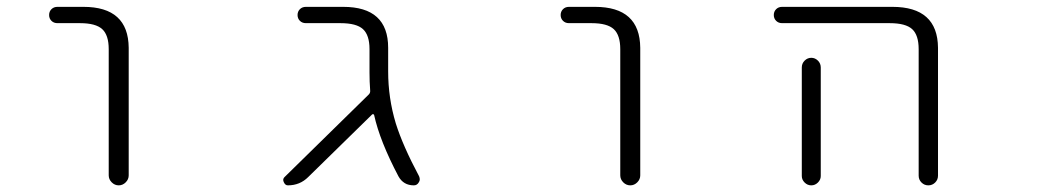

<svg xmlns="http://www.w3.org/2000/svg" viewBox="-20 -565 3040 563"><path d="M148.4 -497.1Q137.7 -497.1 130.9 -503.9Q124 -510.7 124 -521Q124 -531.2 130.9 -538.1Q137.7 -544.9 148.4 -544.9H224.6Q356.4 -544.9 357.4 -424.8V-50.8Q357.4 -39.1 348.6 -30.3Q339.8 -21.5 328.1 -21.5Q316.4 -21.5 307.6 -30.3Q298.8 -39.1 298.8 -50.8V-420.9Q298.8 -461.9 279.8 -479.5Q260.7 -497.1 214.8 -497.1Z M1118.2 -355.5Q1118.2 -277.3 1140.6 -203.1Q1161.1 -137.7 1209 -47.9Q1210.9 -43 1210.9 -39.1Q1210.9 -34.2 1208 -30.3Q1203.1 -21.5 1193.4 -21.5Q1163.1 -21.5 1148.4 -47.9Q1093.8 -151.4 1077.1 -227.5Q1077.1 -229.5 1074.7 -230Q1072.3 -230.5 1071.3 -229.5L883.8 -45.9Q859.4 -21.5 824.2 -21.5Q816.4 -21.5 812.5 -30.3Q810.5 -34.2 810.5 -37.1Q810.5 -42 814.5 -45.9L1061.5 -288.1Q1066.4 -293 1065.4 -300.8Q1063.5 -325.2 1063.5 -352.5V-420.9Q1063.5 -461.9 1044.4 -479.5Q1025.4 -497.1 978.5 -497.1H877Q866.2 -497.1 859.4 -503.9Q852.5 -510.7 852.5 -521Q852.5 -531.2 859.4 -538.1Q866.2 -544.9 877 -544.9H986.3Q1118.2 -544.9 1118.2 -424.8Z M1648.4 -497.1Q1637.7 -497.1 1630.9 -503.9Q1624 -510.7 1624 -521Q1624 -531.2 1630.9 -538.1Q1637.7 -544.9 1648.4 -544.9H1724.6Q1856.4 -544.9 1857.4 -424.8V-50.8Q1857.4 -39.1 1848.6 -30.3Q1839.8 -21.5 1828.1 -21.5Q1816.4 -21.5 1807.6 -30.3Q1798.8 -39.1 1798.8 -50.8V-420.9Q1798.8 -461.9 1779.8 -479.5Q1760.7 -497.1 1714.8 -497.1Z M2273.4 -497.1Q2262.7 -497.1 2255.9 -503.9Q2249 -510.7 2249 -521Q2249 -531.2 2255.9 -538.1Q2262.7 -544.9 2273.4 -544.9H2596.7Q2729.5 -544.9 2730.5 -424.8V-49.8Q2730.5 -38.1 2722.2 -29.8Q2713.9 -21.5 2702.1 -21.5Q2690.4 -21.5 2682.1 -29.8Q2673.8 -38.1 2673.8 -49.8V-420.9Q2673.8 -461.9 2654.8 -479.5Q2635.7 -497.1 2588.9 -497.1ZM2386.7 -367.2V-72.3V-48.8Q2386.7 -38.1 2378.4 -29.8Q2370.1 -21.5 2358.9 -21.5Q2347.7 -21.5 2339.4 -29.8Q2331.1 -38.1 2331.1 -48.8V-72.3V-367.2Q2331.1 -378.9 2339.4 -387.2Q2347.7 -395.5 2358.9 -395.5Q2370.1 -395.5 2378.4 -387.2Q2386.7 -378.9 2386.7 -367.2Z"/></svg>

Font: Rounded-X Mgen+ 2m light
Style: Regular
Weight: 200
Designer: [Source Han Sans]
Ryoko NISHIZUKA  (kana & ideographs); Paul D. Hunt (Latin, Greek & Cyrillic); Wenlong ZHANG  (bopomofo
Version: Version 1.059.20150602